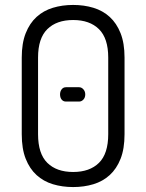

<svg xmlns="http://www.w3.org/2000/svg" viewBox="-20 -751 592 777"><path d="M276 6Q232 6 194 -5.5Q156 -17 128 -42.5Q100 -68 84 -108.5Q68 -149 68 -208V-518Q68 -576 84 -616.5Q100 -657 128 -682.5Q156 -708 194 -719.5Q232 -731 276 -731Q320 -731 358 -719.5Q396 -708 424 -682.5Q452 -657 468 -616.5Q484 -576 484 -518V-208Q484 -149 468 -108.5Q452 -68 424 -42.5Q396 -17 358 -5.5Q320 6 276 6ZM418 -518Q418 -596 380.5 -633Q343 -670 276 -670Q209 -670 171.5 -633Q134 -596 134 -518V-208Q134 -129 171.5 -92Q209 -55 276 -55Q343 -55 380.5 -92Q418 -129 418 -208ZM223 -369Q223 -381 229.5 -389.5Q236 -398 247 -398H300Q310 -398 317.5 -389.5Q325 -381 325 -369Q325 -356 317.5 -348Q310 -340 300 -340H247Q236 -340 229.5 -348Q223 -356 223 -369Z"/></svg>

Font: AkaAcidDosis
Style: Regular
Weight: 400
Designer: Edgar Tolentino, Pablo Impallari, Igino Marini, Aka-Acid
Foundry: Edgar Tolentino, Pablo Impallari, Igino Marini, Cyberella
Version: Version 1.007